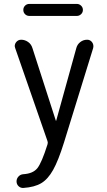

<svg xmlns="http://www.w3.org/2000/svg" viewBox="-20 -720 540 969"><path d="M127.9 -700.2H368.2Q379.9 -700.2 389.2 -691.4Q398.4 -682.6 398.4 -669.9Q398.4 -657.2 389.2 -648.4Q379.9 -639.6 368.2 -639.6H127.9Q115.2 -639.6 106.4 -648.4Q97.7 -657.2 97.7 -669.9Q97.7 -682.6 106.4 -691.4Q115.2 -700.2 127.9 -700.2ZM219.7 -7.8 56.6 -477.5Q50.8 -492.2 60.5 -505.9Q70.3 -519.5 86.9 -519.5Q105.5 -519.5 121.6 -508.3Q137.7 -497.1 143.6 -477.5L261.7 -111.3Q261.7 -110.4 262.7 -110.4Q263.7 -110.4 263.7 -111.3L365.2 -477.5Q370.1 -496.1 385.3 -507.8Q400.4 -519.5 419.9 -519.5Q435.5 -519.5 444.8 -506.8Q454.1 -494.1 450.2 -477.5L302.7 0Q274.4 90.8 248 137.7Q221.7 184.6 188 204.6Q154.3 224.6 98.6 228.5Q84 229.5 73.7 219.7Q63.5 210 63.5 195.3Q63.5 181.6 73.2 170.9Q83 160.2 97.7 159.2Q146.5 156.2 168.5 128.9Q190.4 101.6 219.7 8.8Q222.7 0 219.7 -7.8Z"/></svg>

Font: Rounded Mgen+ 2m regular
Style: Regular
Weight: 400
Designer: [Source Han Sans]
Ryoko NISHIZUKA  (kana & ideographs); Paul D. Hunt (Latin, Greek & Cyrillic); Wenlong ZHANG  (bopomofo
Version: Version 1.059.20150602